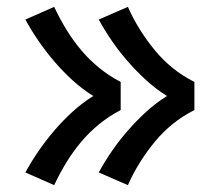

<svg xmlns="http://www.w3.org/2000/svg" viewBox="-20 -620 640 560"><path d="M353 -80 268 -117Q286 -150 307.5 -181Q329 -212 354 -240.5Q379 -269 407 -294.5Q435 -320 467 -340Q435 -360 407 -385.5Q379 -411 354 -439.5Q329 -468 307.5 -499Q286 -530 268 -563L353 -600Q368 -566 388 -534Q408 -502 431.5 -473.5Q455 -445 484 -421.5Q513 -398 547 -381V-299Q513 -282 484 -258.5Q455 -235 431.5 -206.5Q408 -178 388 -146Q368 -114 353 -80ZM138 -80 54 -117Q72 -150 93.5 -181Q115 -212 139.5 -240.5Q164 -269 192 -294.5Q220 -320 252 -340Q220 -360 192 -385.5Q164 -411 139.5 -439.5Q115 -468 93.5 -499Q72 -530 54 -563L138 -600Q154 -566 173.5 -534Q193 -502 217 -473.5Q241 -445 270 -421.5Q299 -398 332 -381V-299Q299 -282 270 -258.5Q241 -235 217 -206.5Q193 -178 173.5 -146Q154 -114 138 -80Z"/></svg>

Font: Iosevka Custom Medium Extended
Style: Regular
Weight: 500
Width: 7
Monospace: yes
Designer: Belleve Invis
Foundry: Belleve Invis
Version: Version 11.2.4; ttfautohint (v1.8.4)